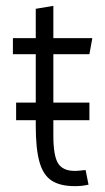

<svg xmlns="http://www.w3.org/2000/svg" viewBox="-20 -630 359 655"><path d="M272 -50 282 0Q268 3 258 4Q248 5 235 5Q185 5 156 -14Q127 -33 114.5 -78Q102 -123 102 -200V-445H24V-500H102V-600L162 -610V-500H295L285 -445H162V-167Q162 -99 178 -73Q194 -47 235 -47Q244 -47 252.5 -48Q261 -49 272 -50ZM35 -220V-280H285V-220Z"/></svg>

Font: Epunda Sans Light
Style: Regular
Weight: 300
Designer: Simon Atzbach
Foundry: typofactur
Version: Version 2.204; ttfautohint (v1.8.4.7-5d5b)